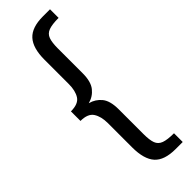

<svg xmlns="http://www.w3.org/2000/svg" viewBox="-316 -864 980 980"><g transform="rotate(-45 174.0 -374.0)"><path d="M270 105Q189 105 154 66Q119 27 119 -58V-234Q119 -281 100 -310.5Q81 -340 28 -340V-409Q82 -409 100.5 -438Q119 -467 119 -515V-691Q119 -775 154.5 -814Q190 -853 270 -853H321V-791Q274 -791 249.5 -782Q225 -773 216.5 -749.5Q208 -726 208 -684V-504Q208 -444 184 -414Q160 -384 122 -374Q160 -364 184 -334.5Q208 -305 208 -244V-65Q208 -22 216.5 1Q225 24 249.5 33Q274 42 321 42V105Z"/></g></svg>

Font: Bitter Medium
Style: Regular
Weight: 500
Designer: Sol Matas, and Bitter project Authors
Foundry: Sol Matas
Version: Version 2.001